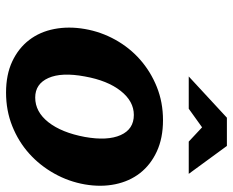

<svg xmlns="http://www.w3.org/2000/svg" viewBox="-86 -654 752 619"><g transform="rotate(90 289.5 -345.0)"><path d="M74 -243Q83 -295 108.5 -341Q134 -387 172.5 -421Q211 -455 260.5 -475Q310 -495 368 -495Q426 -495 469 -475Q512 -455 538.5 -421Q565 -387 574.5 -341Q584 -295 575 -243Q566 -191 540 -144.5Q514 -98 475.5 -63.5Q437 -29 387 -9Q337 11 279 11Q221 11 178.5 -9Q136 -29 109.5 -63.5Q83 -98 74 -144.5Q65 -191 74 -243ZM227 -243Q213 -168 232 -125.5Q251 -83 295 -83Q341 -83 374.5 -125.5Q408 -168 422 -243Q435 -316 416 -358.5Q397 -401 351 -401Q307 -401 273.5 -358.5Q240 -316 227 -243ZM360 -701H451L541 -578H437L391 -621L331 -578H227Z"/></g></svg>

Font: LT Museum
Style: Bold Italic
Weight: 700
Designer: Daniel Lyons
Foundry: LyonsType
Version: Version 1.011